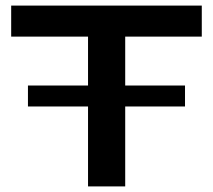

<svg xmlns="http://www.w3.org/2000/svg" viewBox="-20 -667 762 687"><path d="M80 -286V-361H295V-536H20V-647H702V-536H428V-361H642V-286H428V0H295V-286Z"/></svg>

Font: Syne Modified
Style: Bold
Weight: 700
Designer: Lucas Descroix
Foundry: Bonjour Monde
Version: Version 2.200